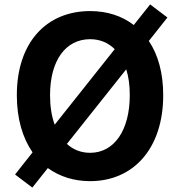

<svg xmlns="http://www.w3.org/2000/svg" viewBox="-20 -804 810 867"><path d="M387 14C582 14 717 -133 717 -374C717 -474 694 -557 652 -619L736 -725L658 -784L584 -691C531 -732 464 -754 387 -754C191 -754 56 -614 56 -374C56 -268 82 -181 127 -116L48 -16L126 43L196 -45C249 -7 313 14 387 14ZM387 -114C346 -114 311 -128 282 -154L550 -491C561 -457 566 -418 566 -374C566 -216 496 -114 387 -114ZM227 -241C213 -279 206 -323 206 -374C206 -532 277 -627 387 -627C431 -627 469 -611 498 -582Z"/></svg>

Font: Source Han Sans KR
Style: Bold
Weight: 700
Designer: Ryoko NISHIZUKA 西塚涼子 (kana, bopomofo & ideographs); Paul D. Hunt (Latin, Greek & Cyrillic); Sandoll Communications 산돌커뮤니
Foundry: Adobe
Version: Version 2.004;hotconv 1.0.118;makeotfexe 2.5.65603